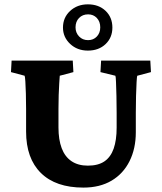

<svg xmlns="http://www.w3.org/2000/svg" viewBox="-20 -851 741 880"><path d="M33.2 -573.2H313.5L316.4 -520.5L253.9 -503.9Q252.9 -492.2 251.5 -468.8Q250 -445.3 249 -415.5Q248 -385.7 248 -351.6V-266.6Q248 -210.9 262.7 -171.9Q277.3 -132.8 307.6 -112.3Q337.9 -91.8 382.8 -91.8Q429.7 -91.8 458.5 -111.3Q487.3 -130.9 501 -169.9Q514.6 -209 514.6 -265.6V-334Q514.6 -373 513.7 -410.6Q512.7 -448.2 511.7 -474.6Q510.7 -501 508.8 -503.9L440.4 -520.5L443.4 -573.2H668.9L671.9 -520.5L609.4 -503.9Q607.4 -501 606 -474.6Q604.5 -448.2 603.5 -410.6Q602.5 -373 602.5 -334V-245.1Q602.5 -169.9 573.7 -112.3Q544.9 -54.7 491.2 -22.9Q437.5 8.8 362.3 8.8Q235.4 8.8 167.5 -58.1Q99.6 -125 99.6 -248V-351.6Q99.6 -388.7 98.6 -421.9Q97.7 -455.1 96.2 -477.5Q94.7 -500 92.8 -503.9L30.3 -520.5ZM382.8 -619.1Q334 -619.1 301.3 -649.9Q268.6 -680.7 268.6 -724.6Q268.6 -770.5 301.3 -800.8Q334 -831.1 382.8 -831.1Q432.6 -831.1 463.9 -801.3Q495.1 -771.5 495.1 -724.6Q495.1 -678.7 463.9 -648.9Q432.6 -619.1 382.8 -619.1ZM383.8 -667Q408.2 -667 423.8 -683.6Q439.5 -700.2 439.5 -725.6Q439.5 -752 423.8 -768.6Q408.2 -785.2 383.8 -785.2Q358.4 -785.2 342.3 -768.6Q326.2 -752 326.2 -725.6Q326.2 -701.2 342.3 -684.1Q358.4 -667 383.8 -667Z"/></svg>

Font: Crimson Pro ExtraBold
Style: Regular
Weight: 800
Designer: Jacques Le Bailly
Foundry: Baron von Fonthausen
Version: Version 1.003